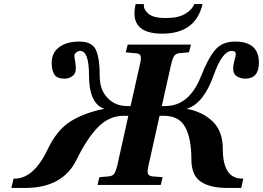

<svg xmlns="http://www.w3.org/2000/svg" viewBox="-20 -912 1297 947"><path d="M649 -892H690Q686 -868 710.5 -845.5Q735 -823 798 -823Q861 -823 895.5 -845Q930 -867 938 -892H979Q945 -746 780 -746Q615 -746 649 -892ZM36 15 47 -31H52Q147 -31 216 -177Q261 -271 327.5 -313Q394 -355 493 -375V-376Q419 -402 419 -541Q419 -661 375 -661Q367 -661 357 -654Q347 -647 347 -637Q347 -628 350.5 -610.5Q354 -593 354 -574Q354 -548 336.5 -536Q319 -524 298 -524Q261 -524 248 -545Q235 -566 235 -603Q235 -652 272 -679.5Q309 -707 371 -707Q434 -707 453 -666Q472 -625 472 -535Q472 -469 510.5 -429Q549 -389 606 -389H624L670 -594Q677 -621 674 -634.5Q671 -648 651 -649L600 -654L610 -692H922L912 -654L868 -650Q848 -649 839.5 -636.5Q831 -624 824 -594L778 -389H796Q913 -389 971 -535Q1006 -624 1041 -665.5Q1076 -707 1139 -707Q1257 -707 1257 -603Q1257 -524 1189 -524Q1169 -524 1149.5 -535Q1130 -546 1130 -574Q1130 -591 1136.5 -614.5Q1143 -638 1143 -644Q1143 -661 1124 -661Q1076 -661 1034 -541Q984 -401 902 -376V-375Q979 -361 1029 -313Q1079 -265 1079 -177Q1079 -31 1175 -31H1180L1170 15H1102Q1014 15 969 -17Q924 -49 924 -125Q924 -229 893.5 -285Q863 -341 788 -341H767L713 -98Q706 -71 709 -57.5Q712 -44 732 -42L782 -38L773 0H461L470 -38L515 -42Q535 -43 543.5 -55.5Q552 -68 559 -98L613 -341H591Q519 -341 464.5 -286Q410 -231 358 -125Q290 15 104 15Z"/></svg>

Font: Heuristica
Style: Bold Italic
Weight: 700
Italic angle: -13°
Version: Version 1.0.2